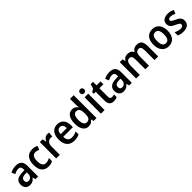

<svg xmlns="http://www.w3.org/2000/svg" viewBox="509 -2631 4511 4511"><g transform="rotate(-45 2765.0 -375.0)"><path d="M274 -553C204 -553 139 -535 88 -507L126 -420C172 -443 217 -459 262 -459C316 -459 346 -430 346 -361V-334L263 -331C114 -326 39 -269 39 -157C39 -53 98 10 192 10C271 10 312 -16 354 -74H357L379 0H466V-364C466 -490 400 -553 274 -553ZM289 -255 346 -257V-209C346 -128 298 -83 234 -83C191 -83 162 -106 162 -158C162 -217 196 -251 289 -255Z M812 10C871 10 914 -1 952 -26V-130C913 -106 872 -91 821 -91C745 -91 704 -151 704 -269C704 -389 743 -451 822 -451C856 -451 893 -440 929 -424L964 -519C928 -539 880 -553 819 -553C672 -553 581 -457 581 -268C581 -78 665 10 812 10Z M1326 -553C1261 -553 1211 -506 1182 -450H1176L1159 -543H1066V0H1187V-280C1187 -381 1246 -435 1318 -435C1334 -435 1353 -433 1366 -429L1377 -547C1362 -551 1342 -553 1326 -553Z M1647 -552C1507 -552 1420 -452 1420 -267C1420 -89 1513 10 1667 10C1737 10 1787 -2 1837 -27V-126C1783 -98 1736 -85 1676 -85C1591 -85 1544 -140 1542 -242H1863V-307C1863 -458 1783 -552 1647 -552ZM1648 -461C1715 -461 1747 -406 1748 -328H1544C1549 -418 1588 -461 1648 -461Z M2142 10C2213 10 2256 -21 2286 -68H2292L2312 0H2407V-760H2286V-566C2286 -537 2291 -499 2293 -473H2288C2258 -521 2212 -553 2143 -553C2025 -553 1950 -454 1950 -271C1950 -88 2024 10 2142 10ZM2178 -89C2109 -89 2073 -151 2073 -270C2073 -386 2108 -452 2177 -452C2262 -452 2290 -391 2290 -274V-253C2290 -142 2258 -89 2178 -89Z M2614 -752C2574 -752 2547 -733 2547 -685C2547 -638 2575 -618 2614 -618C2653 -618 2681 -638 2681 -685C2681 -732 2653 -752 2614 -752ZM2674 -543H2553V0H2674Z M3013 -90C2974 -90 2951 -114 2951 -163V-448H3083V-543H2951V-661H2873L2838 -544L2765 -505V-448H2830V-160C2830 -34 2890 10 2980 10C3023 10 3062 1 3089 -12V-104C3065 -96 3039 -90 3013 -90Z M3387 -553C3317 -553 3252 -535 3201 -507L3239 -420C3285 -443 3330 -459 3375 -459C3429 -459 3459 -430 3459 -361V-334L3376 -331C3227 -326 3152 -269 3152 -157C3152 -53 3211 10 3305 10C3384 10 3425 -16 3467 -74H3470L3492 0H3579V-364C3579 -490 3513 -553 3387 -553ZM3402 -255 3459 -257V-209C3459 -128 3411 -83 3347 -83C3304 -83 3275 -106 3275 -158C3275 -217 3309 -251 3402 -255Z M4288 -553C4225 -553 4170 -526 4139 -470H4130C4107 -523 4058 -553 3984 -553C3922 -553 3867 -526 3839 -471H3832L3816 -543H3722V0H3843V-266C3843 -385 3867 -452 3948 -452C4003 -452 4028 -412 4028 -330V0H4149V-283C4149 -393 4177 -452 4254 -452C4308 -452 4334 -412 4334 -329V0H4455V-356C4455 -492 4399 -553 4288 -553Z M5042 -272C5042 -453 4947 -553 4807 -553C4654 -553 4570 -448 4570 -272C4570 -99 4661 10 4804 10C4958 10 5042 -100 5042 -272ZM4693 -272C4693 -391 4727 -453 4806 -453C4885 -453 4919 -391 4919 -272C4919 -153 4885 -90 4806 -90C4727 -90 4693 -154 4693 -272Z M5493 -156C5493 -245 5439 -283 5354 -322C5267 -361 5246 -376 5246 -409C5246 -440 5272 -458 5320 -458C5364 -458 5407 -443 5450 -422L5487 -512C5434 -539 5381 -553 5320 -553C5204 -553 5128 -499 5128 -404C5128 -317 5176 -278 5266 -237C5357 -197 5374 -178 5374 -145C5374 -109 5348 -86 5289 -86C5236 -86 5174 -106 5129 -130V-22C5174 0 5223 10 5289 10C5420 10 5493 -48 5493 -156Z"/></g></svg>

Font: Noto Sans Devanagari UI SemiCondensed SemiBold
Style: Regular
Weight: 600
Width: 4
Designer: Jelle Bosma - Monotype Design Team
Foundry: Monotype Imaging Inc.
Version: Version 2.004